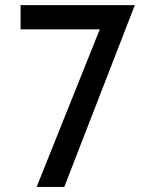

<svg xmlns="http://www.w3.org/2000/svg" viewBox="-20 -740 596 760"><path d="M125 0 375 -624H61.5V-719.7H513.7L234.4 0Z"/></svg>

Font: Allerta Stencil
Style: Regular
Weight: 400
Designer: Matt McInerney
Foundry: Matt McInerney
Version: Version 1.02